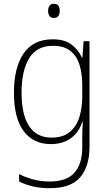

<svg xmlns="http://www.w3.org/2000/svg" viewBox="-20 -745 571 1006"><path d="M256 -539Q318 -539 354 -512Q390 -485 409 -444H412L418 -529H449V24Q449 126 400.5 183.5Q352 241 241 241Q190 241 151 231.5Q112 222 80 206V167Q113 184 153 195Q193 206 241 206Q330 206 370.5 159.5Q411 113 411 27V-12Q411 -36 411.5 -58Q412 -80 414 -106H411Q393 -51 351 -20.5Q309 10 246 10Q155 10 104 -58Q53 -126 53 -260Q53 -390 103.5 -464.5Q154 -539 256 -539ZM258 -505Q172 -505 132.5 -439.5Q93 -374 93 -260Q93 -143 133 -83.5Q173 -24 250 -24Q312 -24 347.5 -55Q383 -86 397 -135Q411 -184 411 -239V-299Q411 -359 396.5 -405.5Q382 -452 348.5 -478.5Q315 -505 258 -505ZM262 -725Q280 -725 286.5 -714.5Q293 -704 293 -688Q293 -672 286 -661.5Q279 -651 262 -651Q246 -651 239 -661.5Q232 -672 232 -688Q232 -704 239 -714.5Q246 -725 262 -725Z"/></svg>

Font: Noto Sans Tamil SemiCondensed ExtraLight
Style: Regular
Weight: 200
Width: 4
Designer: Jelle Bosma - Monotype Design Team
Foundry: Monotype Imaging Inc.
Version: Version 2.004; ttfautohint (v1.8.4.7-5d5b)